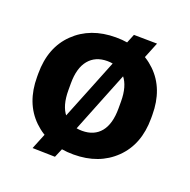

<svg xmlns="http://www.w3.org/2000/svg" viewBox="-113 -677 829 839"><g transform="rotate(20 301.0 -257.5)"><path d="M35.6 -250Q35.6 -128.4 109.3 -56.9Q182.9 14.6 300.8 14.6Q418.7 14.6 492.3 -56.9Q565.9 -128.4 565.9 -250V-265.6Q565.9 -387.2 492.3 -458.6Q418.7 -530 300.8 -530Q182.9 -530 109.3 -458.6Q35.6 -387.2 35.6 -265.6ZM184.1 -273.7Q184.1 -345.5 215 -382.7Q245.8 -419.9 300.8 -419.9Q355.5 -419.9 386.4 -382.7Q417.2 -345.5 417.2 -273.7V-241.9Q417.2 -169.9 387 -132.7Q356.7 -95.5 300.8 -95.5Q244.9 -95.5 214.5 -132.7Q184.1 -169.9 184.1 -241.9ZM123.5 49.1 228.5 51.5 264.6 -33.4 250 -35.4 339.4 -259.5 276.4 -293.7 178.2 -49.6 164.6 -52ZM370.6 -567.1 339.4 -490.5 354 -487.5 276.4 -293.7 339.4 -259.5 425.3 -473.9 440.4 -471.4 478.5 -565.7Z"/></g></svg>

Font: Roboto Flex
Style: Regular
Weight: 400
Designer: Berlow after Robertson
Foundry: Google
Version: Version 3.200;gftools[0.9.32]